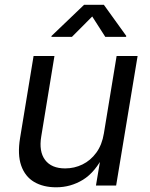

<svg xmlns="http://www.w3.org/2000/svg" viewBox="-20 -777 627 804"><path d="M215.3 7.3Q161.1 7.3 123 -15.1Q85 -37.6 68.8 -83.5Q52.7 -129.4 64 -198.7L120.6 -542.5H208L152.8 -206.1Q142.1 -143.1 168.7 -107.4Q195.3 -71.8 252.9 -71.8Q291.5 -71.8 325.4 -88.4Q359.4 -105 383.3 -137.7Q407.2 -170.4 415 -218.3L468.3 -542.5H556.2L466.3 0H381.8L403.8 -131.3H416.5Q378.9 -55.7 327.4 -24.2Q275.9 7.3 215.3 7.3ZM281.2 -622.6H195.3L195.8 -626.5L332 -756.8H415L508.8 -626.5L507.8 -622.6H420.9L366.2 -708Z"/></svg>

Font: Inter 16pt
Style: Italic
Weight: 400
Italic angle: -9.3988°
Version: Version 4.001;git-66647c0bb